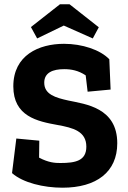

<svg xmlns="http://www.w3.org/2000/svg" viewBox="-20 -864 597 894"><path d="M526 -197C526 -363 378 -379 298 -396C239 -409 186 -424 186 -479C186 -526 226 -542 279 -542C311 -542 345 -536 379 -513L388 -437L495 -447L489 -588C447 -632 363 -660 278 -660C161 -660 42 -607 42 -462C42 -322 154 -299 248 -282C320 -269 382 -253 382 -181C382 -115 331 -105 261 -105C238 -105 207 -106 162 -130L163 -209L56 -219L36 -58C87 -13 183 10 271 10C429 10 526 -63 526 -197ZM440 -737 304 -844H259L124 -738L153 -685L277 -745L412 -685Z"/></svg>

Font: Zilla Slab Bold
Style: Regular
Weight: 700
Designer: Typotheque.com
Foundry: Typotheque type foundry
Version: Version 1.3; 2018